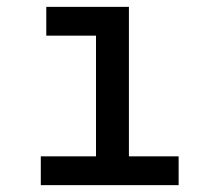

<svg xmlns="http://www.w3.org/2000/svg" viewBox="-20 -540 640 560"><path d="M99 0V-84H260V-436H115V-520H356V-84H501V0Z"/></svg>

Font: Iosevka Fixed Curly Md Ex
Style: Regular
Weight: 500
Width: 7
Monospace: yes
Designer: Belleve Invis
Foundry: Belleve Invis
Version: Version 30.1.2